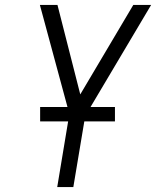

<svg xmlns="http://www.w3.org/2000/svg" viewBox="-20 -755 640 775"><path d="M211 0 260 -295 141 -735H212L304 -374L518 -735H590L324 -287L276 0ZM142 -265V-323H444V-265Z"/></svg>

Font: Iosevka SS04 Light Extended
Style: Italic
Weight: 300
Width: 7
Italic angle: -9°
Monospace: yes
Designer: Belleve Invis
Foundry: Belleve Invis
Version: Version 19.0.0; ttfautohint (v1.8.4)